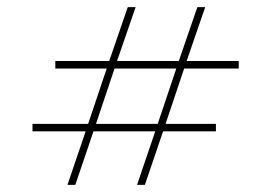

<svg xmlns="http://www.w3.org/2000/svg" viewBox="-20 -508 769 538"><path d="M71 -140V-161H227L279 -316H135V-337H286L338 -488H360L308 -337H481L533 -488H555L503 -337H649V-316H496L444 -161H585V-140H437L386 10H364L415 -140H242L191 10H169L220 -140ZM301 -316 249 -161H422L474 -316Z"/></svg>

Font: Elsie Black
Style: Regular
Weight: 900
Designer: Alejandro Inler
Foundry: Alejandro Inler
Version: 1.002